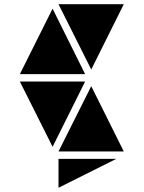

<svg xmlns="http://www.w3.org/2000/svg" viewBox="-20 -717 680 909"><path d="M412 -388 257 -697H566ZM229 -22 74 -331H383ZM566 0H257L412 -309ZM383 -366H74L229 -676ZM257 172V35H531Z"/></svg>

Font: Geotalism
Style: Regular
Weight: 400
Designer: GGBotNet
Foundry: GGBotNet
Version: 1.00